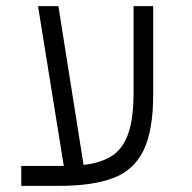

<svg xmlns="http://www.w3.org/2000/svg" viewBox="-20 -606 626 626"><path d="M49.3 0V-64.9H177.7Q183.1 -64.9 188 -64.9L104 -585.9H170.4L252.4 -68.4Q307.1 -74.2 343.3 -96.7Q379.4 -119.1 397.5 -168.5Q415.5 -217.8 415.5 -305.2V-585.9H479.5V-298.8Q479.5 -181.2 448.2 -116.2Q417 -51.3 349.4 -25.6Q281.7 0 173.3 0Z"/></svg>

Font: Cascadia Code NF Light
Style: Regular
Weight: 300
Monospace: yes
Designer: Aaron Bell
Foundry: Saja Typeworks
Version: Version 2404.023; ttfautohint (v1.8.4)